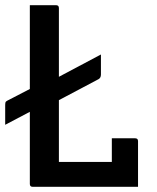

<svg xmlns="http://www.w3.org/2000/svg" viewBox="-36 -720 606 740"><path d="M90 0Q79 0 79 -11V-289L-16 -239V-313Q-16 -321 -15 -325Q-14 -329 -8 -332L79 -377V-700H180Q191 -700 191 -689V-424L353 -510V-433Q353 -420 344 -415L191 -334V-96H395V-187H485Q496 -187 496 -176V0Z"/></svg>

Font: Recursive Sn Lnr St Med
Style: Regular
Weight: 500
Version: Version 1.085;hotconv 1.1.0;makeotfexe 2.6.0; ttfautohint (v